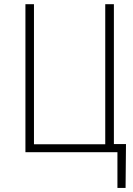

<svg xmlns="http://www.w3.org/2000/svg" viewBox="-20 -731 640 922"><path d="M102.1 -710.9V0H543.9V171.4H583L585 -39.1H526.9V-710.9H485.4V-38.1H143.1V-710.9Z"/></svg>

Font: Roboto Mono ExtraLight
Style: Regular
Weight: 250
Monospace: yes
Designer: Google
Version: Version 3.000